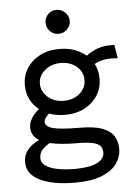

<svg xmlns="http://www.w3.org/2000/svg" viewBox="-57 -708 664 926"><g transform="rotate(-5 275.0 -245.0)"><path d="M249 -156Q208 -156 172 -169Q161 -158 154.5 -149.5Q148 -141 148 -130Q148 -108 184.5 -98Q221 -88 311 -88Q385 -88 424.5 -72.5Q464 -57 479.5 -30Q495 -3 495 30Q495 67 472.5 100Q450 133 400 153.5Q350 174 269 174Q162 174 99.5 143.5Q37 113 37 55Q37 19 59 -6.5Q81 -32 114 -46Q76 -69 76 -109Q76 -133 89.5 -154.5Q103 -176 126 -195Q68 -241 68 -316Q68 -360 90.5 -396Q113 -432 153.5 -453.5Q194 -475 249 -475Q289 -475 321.5 -463.5Q354 -452 378 -431Q407 -453 440 -463.5Q473 -474 515 -471L526 -406Q494 -409 465.5 -405.5Q437 -402 413 -388Q430 -355 430 -316Q430 -271 407.5 -235Q385 -199 344.5 -177.5Q304 -156 249 -156ZM249 -224Q296 -224 326.5 -250.5Q357 -277 357 -316Q357 -355 326.5 -381Q296 -407 249 -407Q204 -407 172.5 -380.5Q141 -354 141 -316Q141 -278 172 -251Q203 -224 249 -224ZM112 43Q112 74 156 91Q200 108 272 108Q344 108 380.5 90Q417 72 417 41Q417 22 407 9.5Q397 -3 369.5 -9Q342 -15 290 -15Q253 -15 221 -18Q189 -21 163 -27Q139 -13 125.5 2.5Q112 18 112 43ZM252 -548Q228 -548 211 -565Q194 -582 194 -606Q194 -631 210.5 -647.5Q227 -664 252 -664Q276 -664 293.5 -646.5Q311 -629 311 -606Q311 -582 293.5 -565Q276 -548 252 -548Z"/></g></svg>

Font: Inconsolata SemiExpanded Medium
Style: Regular
Weight: 500
Width: 6
Monospace: yes
Designer: Raph Levien, Cyreal, Brenton Simpson
Foundry: Raph Levien, Cyreal, Google
Version: Version 3.001; ttfautohint (v1.8.2.53-6de2)